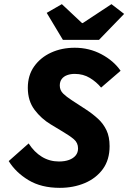

<svg xmlns="http://www.w3.org/2000/svg" viewBox="-20 -893 640 925"><path d="M268 12Q179 12 117.5 -25Q56 -62 22 -117L118 -202Q145 -160 182 -137.5Q219 -115 264 -115Q292 -115 312.5 -122.5Q333 -130 344.5 -144Q356 -158 356 -178Q356 -205 336 -222Q316 -239 282 -259L224 -294Q179 -321 146.5 -364Q114 -407 114 -470Q114 -530 144.5 -573Q175 -616 226 -639.5Q277 -663 340 -663Q410 -663 469 -631.5Q528 -600 561 -552L467 -471Q445 -498 413 -517.5Q381 -537 340 -537Q320 -537 303.5 -531Q287 -525 277.5 -512.5Q268 -500 268 -481Q268 -458 284.5 -442Q301 -426 326 -410L395 -365Q427 -344 452.5 -320.5Q478 -297 493 -265.5Q508 -234 508 -189Q508 -123 475.5 -78.5Q443 -34 388.5 -11Q334 12 268 12ZM283 -701 205 -831 278 -873 375 -782H379L517 -873L578 -826L457 -701Z"/></svg>

Font: Source Code Pro ExtraBold
Style: Italic
Weight: 800
Italic angle: -11°
Monospace: yes
Designer: Paul D. Hunt, Teo Tuominen
Foundry: Adobe Systems Incorporated
Version: Version 1.016;hotconv 1.0.116;makeotfexe 2.5.65601